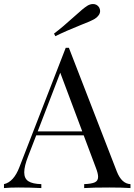

<svg xmlns="http://www.w3.org/2000/svg" viewBox="-27 -956 683 976"><path d="M0 0ZM636.2 -20V0Q595.2 -2.9 528.8 -2.9Q443.4 -2.9 400.9 0V-20Q439 -21.5 455.3 -29.3Q471.7 -37.1 471.7 -57.1Q471.7 -74.2 460 -104L398.4 -268.1H157.2L116.2 -162.1Q96.2 -111.3 96.2 -80.1Q96.2 -48.3 117.4 -34.7Q138.7 -21 183.1 -20V0Q126 -2.9 67.9 -2.9Q22.9 -2.9 -6.8 0V-20Q43 -31.2 71.8 -106.9L307.1 -712.9H323.2L566.9 -84Q591.3 -22 636.2 -20ZM279.3 -586.4 164.6 -288.1H391.1ZM445.8 -935.5Q465.3 -935.5 476.6 -918.9Q481.9 -909.7 481.9 -900.4Q481.9 -878.4 455.6 -860.8Q433.6 -847.7 384.3 -829.1Q306.2 -797.9 254.4 -772L247.6 -785.2Q292 -818.8 354 -875Q395.5 -913.1 415.5 -925.8Q430.7 -935.5 445.8 -935.5Z"/></svg>

Font: Playfair Display SC
Style: Regular
Weight: 400
Designer: Claus Eggers Sørensen
Foundry: Claus Eggers Sørensen
Version: Version 1.004;PS 001.004;hotconv 1.0.70;makeotf.lib2.5.58329